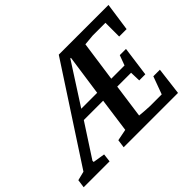

<svg xmlns="http://www.w3.org/2000/svg" viewBox="-223 -883 1117 1117"><g transform="rotate(-45 336.0 -324.0)"><path d="M-90 0 -83 -51 -27 -65 353 -648H762L737 -474H676V-587H571L505 -581L470 -333H579L602 -395H653L628 -211H578L576 -276H462L433 -67Q450 -65 472 -63.5Q494 -62 516 -61H613L653 -170H707L686 0H239L246 -51L317 -65L346 -276H187L55 -73V-63L129 -51L123 0ZM223 -333H354L390 -585H385Z"/></g></svg>

Font: Faustina SemiBold
Style: Italic
Weight: 600
Italic angle: -8°
Designer: Alfonso Garcia
Foundry: http://www.omnibus-type.com
Version: Version 1.200